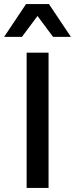

<svg xmlns="http://www.w3.org/2000/svg" viewBox="-32 -917 366 937"><path d="M314 -737H227L151 -839L75 -737H-12L95 -897H207ZM205 -660V0H98V-660Z"/></svg>

Font: Elaine Sans Medium
Style: Regular
Weight: 500
Designer: Wei Huang
Foundry: Wei Huang
Version: Version 2.001;PS 002.001;hotconv 1.0.88;makeotf.lib2.5.64775